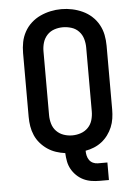

<svg xmlns="http://www.w3.org/2000/svg" viewBox="-60 -792 720 1003"><g transform="rotate(-5 300.0 -290.5)"><path d="M420 165Q399 165 377.5 161.5Q356 158 336.5 148.5Q317 139 301 123.5Q285 108 274.5 89Q264 70 260 48.5Q256 27 255 5Q231 2 207 -6Q183 -14 162.5 -28Q142 -42 125.5 -61Q109 -80 99 -103Q89 -126 85 -150.5Q81 -175 81 -200V-535Q81 -564 86.5 -592Q92 -620 106 -645.5Q120 -671 141.5 -690.5Q163 -710 189 -722Q215 -734 243 -740Q271 -746 300 -746Q329 -746 357 -740Q385 -734 411 -722Q437 -710 458.5 -690.5Q480 -671 494 -645.5Q508 -620 513.5 -592Q519 -564 519 -535V-200Q519 -177 515.5 -153.5Q512 -130 503 -108.5Q494 -87 480 -68Q466 -49 447.5 -34.5Q429 -20 407 -11Q385 -2 362 2Q362 15 365 28Q368 41 375.5 51.5Q383 62 395 67.5Q407 73 420 73H470V165ZM300 -84Q323 -84 345 -91.5Q367 -99 383 -115.5Q399 -132 405.5 -154.5Q412 -177 412 -200V-535Q412 -558 405.5 -580.5Q399 -603 383 -620Q367 -637 344.5 -644Q322 -651 299 -651Q276 -651 254 -643.5Q232 -636 216.5 -619Q201 -602 194.5 -580Q188 -558 188 -535V-200Q188 -177 194.5 -154.5Q201 -132 217 -115.5Q233 -99 255 -91.5Q277 -84 300 -84Z"/></g></svg>

Font: Iosevka Slab Semibold Extended
Style: Regular
Weight: 600
Width: 7
Monospace: yes
Designer: Belleve Invis
Foundry: Belleve Invis
Version: Version 11.1.0; ttfautohint (v1.8.3)